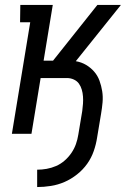

<svg xmlns="http://www.w3.org/2000/svg" viewBox="-20 -540 540 775"><path d="M130 215V145Q149 145 168.5 141.5Q188 138 206.5 130Q225 122 241 108Q257 94 268.5 77Q280 60 286.5 41.5Q293 23 296 4L312 -92Q314 -107 315 -121.5Q316 -136 315 -150.5Q314 -165 310 -178.5Q306 -192 298.5 -202.5Q291 -213 278 -219Q265 -225 250 -225H144L107 0H28L102 -450H61L62 -520H193L156 -295H194L373 -520H468L286 -293Q309 -289 327.5 -278Q346 -267 360 -251Q374 -235 381.5 -214.5Q389 -194 392.5 -172Q396 -150 394 -127Q392 -104 388 -81L372 15Q368 42 358.5 69.5Q349 97 332 121Q315 145 291 164Q267 183 240.5 194.5Q214 206 185.5 210.5Q157 215 130 215Z"/></svg>

Font: Iosevka Curly Slab
Style: Italic
Weight: 400
Italic angle: -9°
Monospace: yes
Designer: Belleve Invis
Foundry: Belleve Invis
Version: Version 22.1.2; ttfautohint (v1.8.4)